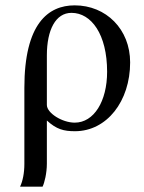

<svg xmlns="http://www.w3.org/2000/svg" viewBox="-20 -480 536 717"><path d="M71 132C71 166 65 196 55 217H139C146 203 155 167 155 131V-30C191 3 218 10 260 10C379 10 466 -102 466 -247C466 -371 376 -460 259 -460C160 -460 71 -392 71 -152ZM155 -273C155 -369 188 -432 247 -432C321 -432 380 -352 380 -212C380 -102 331 -22 259 -22C212 -22 155 -58 155 -88Z"/></svg>

Font: STIX Math
Style: Regular
Weight: 400
Designer: MicroPress Inc., with final additions and corrections provided by Coen Hoffman, Elsevier (retired)
Version: Version 1.1.0